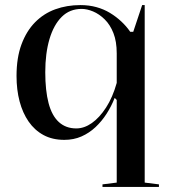

<svg xmlns="http://www.w3.org/2000/svg" viewBox="-20 -535 677 755"><path d="M383 200V190L439 183V-142L431 -150Q418 -117 399 -87.5Q380 -58 355.5 -35Q331 -12 300.5 1.5Q270 15 233 15Q186 15 151 -4Q116 -23 92.5 -57Q69 -91 57 -136.5Q45 -182 45 -236Q45 -308 64.5 -360.5Q84 -413 118 -447.5Q152 -482 197.5 -498.5Q243 -515 296 -515Q330 -515 359 -507Q388 -499 412 -484.5Q436 -470 456.5 -451Q477 -432 492 -410H504L539 -515H549V183L605 190V200ZM280 -30Q311 -30 341 -51Q371 -72 397 -112Q423 -152 439 -209V-325Q439 -372 426 -405Q413 -438 391.5 -459Q370 -480 346 -490Q322 -500 301 -500Q254 -500 222.5 -468.5Q191 -437 174.5 -381Q158 -325 158 -251Q158 -179 171 -129.5Q184 -80 211.5 -55Q239 -30 280 -30Z"/></svg>

Font: Kalnia
Style: Regular
Weight: 400
Designer: Frida Medrano
Foundry: Frida Medrano
Version: Version 1.105